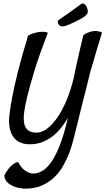

<svg xmlns="http://www.w3.org/2000/svg" viewBox="-20 -913 612 1115"><path d="M153.3 -75.2Q87.9 -75.2 58.1 -117.2Q28.3 -159.2 33.2 -230.5Q37.1 -274.4 49.8 -342.8Q60.5 -401.4 82.5 -490.2Q104.5 -579.1 142.6 -705.1Q154.3 -712.9 166.5 -717.3Q178.7 -721.7 188.5 -723.6Q199.2 -726.6 210.9 -727.5Q219.7 -728.5 229.5 -728.5Q237.3 -728.5 245.1 -727.1Q252.9 -725.6 257.8 -721.7Q208 -593.8 180.2 -502.9Q152.3 -412.1 138.7 -353.5Q122.1 -285.2 118.2 -241.2Q115.2 -187.5 134.3 -165Q153.3 -142.6 191.4 -142.6Q221.7 -142.6 252.9 -165.5Q284.2 -188.5 313.5 -231Q342.8 -273.4 367.7 -333.5Q392.6 -393.6 410.2 -468.8Q418 -510.7 427.7 -552.7Q435.5 -588.9 445.3 -630.4Q455.1 -671.9 463.9 -708Q472.7 -715.8 482.9 -720.2Q493.2 -724.6 502 -727.5Q512.7 -731.4 523.4 -732.4Q533.2 -733.4 543 -732.4Q550.8 -731.4 559.1 -729.5Q567.4 -727.5 572.3 -722.7Q555.7 -670.9 543.5 -628.9Q531.2 -586.9 522.5 -556.6Q511.7 -521.5 503.9 -494.1Q496.1 -464.8 485.4 -418Q474.6 -377 459 -314.5Q443.4 -252 420.9 -160.2Q415 -136.7 406.2 -101.6Q397.5 -66.4 383.3 -28.3Q369.1 9.8 348.1 47.4Q327.1 85 296.4 115.2Q265.6 145.5 223.6 164.1Q181.6 182.6 126 182.6Q93.8 181.6 68.4 172.9Q45.9 165 26.9 149.9Q7.8 134.8 4.9 106.4Q9.8 95.7 15.6 86.9Q21.5 78.1 27.3 70.3Q34.2 61.5 41 53.7Q47.9 46.9 55.7 41Q62.5 36.1 70.3 32.2Q78.1 28.3 85.9 28.3Q89.8 37.1 97.7 48.8Q105.5 60.5 117.2 70.8Q128.9 81.1 143.6 87.9Q158.2 94.7 175.8 94.7Q199.2 94.7 225.6 79.6Q252 64.5 277.8 27.8Q303.7 -8.8 328.1 -71.3Q352.5 -133.8 374 -228.5Q361.3 -206.1 341.8 -179.7Q322.3 -153.3 295.4 -129.9Q268.6 -106.4 232.9 -90.8Q197.3 -75.2 153.3 -75.2ZM451.2 -889.6Q460 -896.5 470.7 -888.7Q481.4 -880.9 486.3 -865.2Q493.2 -844.7 487.3 -834.5Q481.4 -824.2 469.7 -816.4Q463.9 -811.5 447.8 -802.7Q431.6 -793.9 412.6 -784.7Q393.6 -775.4 375 -768.1Q356.4 -760.7 346.7 -759.8Q335.9 -758.8 330.1 -762.2Q324.2 -765.6 320.8 -770.5Q317.4 -775.4 316.4 -781.7Q315.4 -788.1 315.4 -793Q391.6 -845.7 421.9 -868.2Q439.5 -880.9 451.2 -889.6Z"/></svg>

Font: Satisfy
Style: Regular
Weight: 400
Designer: Font Diner, Inc
Foundry: Font Diner, Inc
Version: Version 1.001